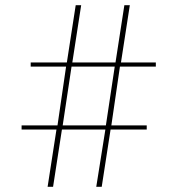

<svg xmlns="http://www.w3.org/2000/svg" viewBox="-20 -718 682 738"><path d="M385 -220H218L184 0H163L197 -220H63V-236H201L234 -462H98V-478H237L271 -698H292L258 -478H424L458 -698H479L445 -478H579V-462H441L408 -236H544V-220H405L371 0H350ZM387 -236 421 -462H255L221 -236Z"/></svg>

Font: IBM Plex Sans Cond Thin
Style: Regular
Weight: 100
Width: 3
Designer: Mike Abbink, Paul van der Laan, Pieter van Rosmalen
Foundry: Bold Monday
Version: Version 1.3